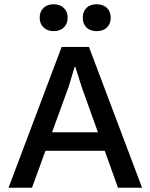

<svg xmlns="http://www.w3.org/2000/svg" viewBox="-20 -880 705 900"><path d="M471 -173H193L130 0H20L269 -660H397L646 0H533ZM439 -260 363 -472 333 -567H330L302 -474L224 -260ZM297 -797Q297 -768 279 -751Q261 -734 231 -734Q202 -734 184 -751.5Q166 -769 166 -797Q166 -826 184 -843Q202 -860 231 -860Q261 -860 279 -843Q297 -826 297 -797ZM499 -797Q499 -768 481 -751Q463 -734 433 -734Q403 -734 385.5 -751Q368 -768 368 -797Q368 -826 385.5 -843Q403 -860 433 -860Q463 -860 481 -843Q499 -826 499 -797Z"/></svg>

Font: Work Sans Medium
Style: Regular
Weight: 500
Designer: Wei Huang
Foundry: Wei Huang
Version: Version 1.500